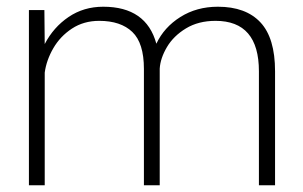

<svg xmlns="http://www.w3.org/2000/svg" viewBox="-20 -551 901 571"><path d="M66 -521H112L113 -420Q139 -470 184 -500.5Q229 -531 287 -531Q415 -531 445 -421Q468 -470 516.5 -500.5Q565 -531 628 -531Q711 -531 754.5 -484.5Q798 -438 798 -339V0H750V-339Q750 -489 621 -489Q570 -489 533 -466.5Q496 -444 476.5 -411Q457 -378 455 -347V0H408V-346Q408 -423 373.5 -456Q339 -489 275 -489Q229 -489 194 -466Q159 -443 138.5 -407.5Q118 -372 113 -335V0H66Z"/></svg>

Font: Freesentation 2 ExtraLight
Style: Regular
Weight: 260
Designer: glyphs from Roboto by Christian Robertson / Hangul glyphs from Noto Sans CJK(Source Han Sans) by Jang Soo-young and Kang
Foundry: PT&
Version: Version 2.001